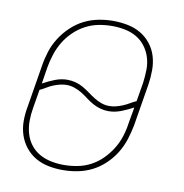

<svg xmlns="http://www.w3.org/2000/svg" viewBox="-66 -591 632 661"><g transform="rotate(10 250.0 -260.0)"><path d="M195 8Q169 8 144.5 3Q120 -2 99.5 -14Q79 -26 64 -45Q49 -64 41.5 -87Q34 -110 34 -135.5Q34 -161 39 -187L63 -333Q67 -359 75 -384Q83 -409 97.5 -432Q112 -455 132.5 -474.5Q153 -494 177 -506Q201 -518 227 -523Q253 -528 278 -528Q304 -528 329 -523Q354 -518 374.5 -506Q395 -494 410 -475Q425 -456 432 -433Q439 -410 439 -384.5Q439 -359 435 -333L411 -187Q406 -161 398 -136Q390 -111 376 -88Q362 -65 341.5 -45.5Q321 -26 297 -14Q273 -2 247 3Q221 8 195 8ZM315 -237Q327 -237 338.5 -240Q350 -243 361 -247.5Q372 -252 383 -258.5Q394 -265 405 -270L416 -336Q419 -359 419.5 -381.5Q420 -404 413.5 -425Q407 -446 394 -463Q381 -480 363 -490.5Q345 -501 323 -505.5Q301 -510 278 -510Q254 -510 230.5 -505.5Q207 -501 185 -489.5Q163 -478 144.5 -460Q126 -442 113.5 -421Q101 -400 93.5 -376.5Q86 -353 82 -330L73 -273Q93 -284 114.5 -292.5Q136 -301 158 -301Q173 -301 187.5 -297Q202 -293 214 -286Q226 -279 237.5 -270.5Q249 -262 261 -254.5Q273 -247 286.5 -242Q300 -237 315 -237ZM195 -10H196Q219 -10 243 -14.5Q267 -19 289 -30.5Q311 -42 329 -60Q347 -78 360 -99Q373 -120 380.5 -143.5Q388 -167 391 -190L401 -247Q381 -236 359 -227.5Q337 -219 315 -219Q300 -219 286 -223Q272 -227 259.5 -234Q247 -241 236 -249.5Q225 -258 213 -265.5Q201 -273 187 -278Q173 -283 158 -283Q147 -283 135 -280Q123 -277 112 -272.5Q101 -268 90.5 -261.5Q80 -255 69 -250L58 -184Q54 -161 54 -138.5Q54 -116 60 -95Q66 -74 79 -57Q92 -40 110.5 -29.5Q129 -19 151 -14.5Q173 -10 195 -10Z"/></g></svg>

Font: Iosevka SS04 Thin Oblique
Style: Regular
Weight: 100
Italic angle: -9°
Monospace: yes
Designer: Belleve Invis
Foundry: Belleve Invis
Version: Version 19.0.0; ttfautohint (v1.8.4)